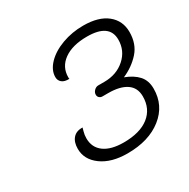

<svg xmlns="http://www.w3.org/2000/svg" viewBox="-121 -1007 714 725"><g transform="rotate(-30 235.5 -645.0)"><path d="M81 -503Q81 -532 95.5 -548.5Q110 -565 137 -564Q137 -563 133 -549.5Q129 -536 129 -521Q129 -481 159 -459Q189 -437 244 -437Q315 -437 354 -467.5Q393 -498 393 -552Q393 -590 365 -609Q337 -628 286 -628H261Q253 -628 247.5 -633Q242 -638 242 -646Q242 -656 250 -664Q258 -672 268 -672H294Q348 -672 384 -704Q420 -736 420 -784Q420 -853 323 -853Q259 -853 222 -826.5Q185 -800 185 -755Q185 -750 186 -748Q165 -747 154 -756Q143 -765 143 -780Q143 -810 169 -837Q195 -864 238.5 -880Q282 -896 331 -896Q398 -896 434.5 -866.5Q471 -837 471 -788Q471 -736 441 -702.5Q411 -669 367 -650Q404 -636 423.5 -614Q443 -592 443 -557Q443 -484 386 -439Q329 -394 236 -394Q166 -394 123.5 -425Q81 -456 81 -503Z"/></g></svg>

Font: K2D Thin
Style: Italic
Weight: 100
Italic angle: -10°
Designer: Katatrad Aksorn Co.,Ltd.
Foundry: Cadson Demak Co.,Ltd.
Version: Version 1.000; ttfautohint (v1.6)